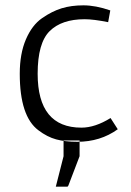

<svg xmlns="http://www.w3.org/2000/svg" viewBox="-20 -521 491 719"><path d="M54 -245Q54 -85 124 -33Q157 -8 190.5 1Q224 10 269 10Q356 10 421 -37L394 -79Q336 -43 285 -43Q121 -43 121 -245Q121 -360 166 -404.5Q211 -449 297 -449Q330 -449 385 -438L393 -482Q338 -501 292.5 -501Q247 -501 211 -490Q175 -479 137.5 -453Q100 -427 77 -373.5Q54 -320 54 -245ZM218 5H278V64L236 174L233 178H189L218 64Z"/></svg>

Font: Gafata
Style: Regular
Weight: 400
Designer: Lautaro Hourcade
Foundry: Lautaro Hourcade
Version: Version 4.002; ttfautohint (v0.94.20-1c74) -l 7 -r 28 -G 0 -